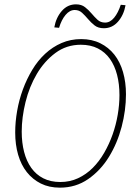

<svg xmlns="http://www.w3.org/2000/svg" viewBox="-20 -852 640 884"><path d="M256 12Q206 12 168 -7Q130 -26 103.5 -59.5Q77 -93 63.5 -139.5Q50 -186 50 -242Q50 -291 59 -342Q68 -393 85.5 -440.5Q103 -488 128.5 -530.5Q154 -573 188 -604.5Q222 -636 263.5 -654Q305 -672 354 -672Q403 -672 441.5 -653Q480 -634 506.5 -600.5Q533 -567 546.5 -520Q560 -473 560 -418Q560 -344 540 -268Q520 -192 481.5 -129.5Q443 -67 386 -27.5Q329 12 256 12ZM258 -14Q302 -14 339.5 -31.5Q377 -49 407 -79Q437 -109 460 -149Q483 -189 498.5 -233Q514 -277 522 -323.5Q530 -370 530 -414Q530 -465 519 -507.5Q508 -550 486 -581Q464 -612 430.5 -629Q397 -646 352 -646Q286 -646 235 -608Q184 -570 149.5 -511.5Q115 -453 97.5 -382Q80 -311 80 -246Q80 -195 91 -152.5Q102 -110 124 -79Q146 -48 179.5 -31Q213 -14 258 -14ZM458 -722Q432 -722 415.5 -735Q399 -748 385.5 -764Q372 -780 358 -793Q344 -806 324 -806Q301 -806 282 -783.5Q263 -761 252 -724L230 -726Q238 -771 264.5 -801.5Q291 -832 330 -832Q355 -832 371.5 -819Q388 -806 401.5 -790Q415 -774 429 -761Q443 -748 464 -748Q487 -748 505.5 -770.5Q524 -793 536 -830L558 -828Q550 -783 523.5 -752.5Q497 -722 458 -722Z"/></svg>

Font: Source Code Pro ExtraLight
Style: Italic
Weight: 200
Italic angle: -11°
Monospace: yes
Designer: Paul D. Hunt, Teo Tuominen
Foundry: Adobe Systems Incorporated
Version: Version 1.050;PS 1.000;hotconv 16.6.51;makeotf.lib2.5.65220